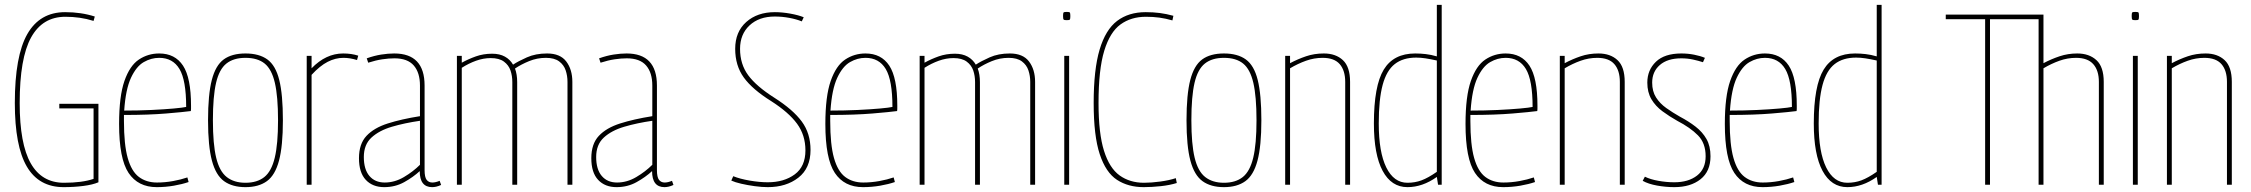

<svg xmlns="http://www.w3.org/2000/svg" viewBox="-20 -760 9263 790"><path d="M41 -336Q41 -530 92.5 -620Q144 -710 248 -710Q314 -710 370 -692L365 -674Q336 -683 307.5 -687Q279 -691 249 -691Q155 -691 108 -606Q61 -521 61 -336Q61 -168 106.5 -88Q152 -8 243 -8Q318 -8 365 -24V-314H224V-333H385V-10Q362 0 323.5 5Q285 10 242 10Q140 10 90.5 -74.5Q41 -159 41 -336Z M625 10Q548 10 509 -48.5Q470 -107 470 -250Q470 -364 492 -427Q514 -490 551.5 -515Q589 -540 635 -540Q700 -540 733 -490Q766 -440 766 -325Q766 -321 766 -313.5Q766 -306 765 -303Q735 -299 663.5 -293Q592 -287 490 -287Q490 -281 490 -274.5Q490 -268 490 -262Q490 -165 505.5 -110Q521 -55 551.5 -32Q582 -9 626 -9Q659 -9 692 -15Q725 -21 751 -30L756 -11Q730 -2 695.5 4Q661 10 625 10ZM491 -305Q549 -305 602.5 -307.5Q656 -310 694.5 -313.5Q733 -317 746 -320Q746 -430 718.5 -476Q691 -522 635 -522Q602 -522 571.5 -504.5Q541 -487 519 -440Q497 -393 491 -305Z M836 -265Q836 -371 851.5 -431Q867 -491 900.5 -515.5Q934 -540 990 -540Q1046 -540 1080 -515.5Q1114 -491 1129 -431Q1144 -371 1144 -265Q1144 -159 1128 -99Q1112 -39 1078 -14.5Q1044 10 990 10Q936 10 902 -14.5Q868 -39 852 -99Q836 -159 836 -265ZM856 -265Q856 -167 869.5 -111Q883 -55 913 -31.5Q943 -8 990 -8Q1038 -8 1067.5 -31.5Q1097 -55 1110.5 -111Q1124 -167 1124 -265Q1124 -363 1111 -419Q1098 -475 1069 -498.5Q1040 -522 990 -522Q941 -522 911.5 -498.5Q882 -475 869 -419Q856 -363 856 -265Z M1262 -530V-479Q1321 -540 1392 -540Q1426 -540 1454 -531L1449 -513Q1420 -522 1393 -522Q1360 -522 1328 -505.5Q1296 -489 1262 -452V0H1242V-530Z M1457 -109Q1457 -168 1488 -201Q1519 -234 1575.5 -252Q1632 -270 1708 -282V-408Q1708 -461 1682.5 -490.5Q1657 -520 1603 -520Q1580 -520 1553 -516Q1526 -512 1495 -502L1489 -520Q1520 -531 1548.5 -535.5Q1577 -540 1602 -540Q1727 -540 1727 -408V-60Q1727 -31 1735.5 -20Q1744 -9 1759 -9Q1772 -9 1789 -16L1795 1Q1784 6 1775 8Q1766 10 1758 10Q1707 10 1707 -56Q1680 -31 1643 -10.5Q1606 10 1561 10Q1513 10 1485 -20Q1457 -50 1457 -109ZM1477 -114Q1477 -63 1500 -36Q1523 -9 1563 -9Q1604 -9 1642 -31.5Q1680 -54 1708 -82V-263Q1645 -254 1592.5 -238.5Q1540 -223 1508.5 -194Q1477 -165 1477 -114Z M1860 0V-530H1880V-502Q1907 -517 1938 -528Q1969 -539 2005 -539Q2036 -539 2057.5 -527Q2079 -515 2091 -494Q2112 -508 2148 -524Q2184 -540 2231 -540Q2285 -540 2310 -507Q2335 -474 2335 -423V0H2315V-423Q2315 -448 2307.5 -470.5Q2300 -493 2280.5 -507.5Q2261 -522 2226 -522Q2190 -522 2157 -508.5Q2124 -495 2099 -478Q2108 -454 2108 -422V0H2088V-422Q2088 -448 2080.5 -470Q2073 -492 2053.5 -506.5Q2034 -521 1999 -521Q1969 -521 1938.5 -510Q1908 -499 1880 -481V0Z M2413 -109Q2413 -168 2444 -201Q2475 -234 2531.5 -252Q2588 -270 2664 -282V-408Q2664 -461 2638.5 -490.5Q2613 -520 2559 -520Q2536 -520 2509 -516Q2482 -512 2451 -502L2445 -520Q2476 -531 2504.5 -535.5Q2533 -540 2558 -540Q2683 -540 2683 -408V-60Q2683 -31 2691.5 -20Q2700 -9 2715 -9Q2728 -9 2745 -16L2751 1Q2740 6 2731 8Q2722 10 2714 10Q2663 10 2663 -56Q2636 -31 2599 -10.5Q2562 10 2517 10Q2469 10 2441 -20Q2413 -50 2413 -109ZM2433 -114Q2433 -63 2456 -36Q2479 -9 2519 -9Q2560 -9 2598 -31.5Q2636 -54 2664 -82V-263Q2601 -254 2548.5 -238.5Q2496 -223 2464.5 -194Q2433 -165 2433 -114Z M3287 -689 3279 -672Q3257 -681 3227.5 -686.5Q3198 -692 3168 -692Q3103 -692 3064 -655.5Q3025 -619 3025 -559Q3025 -496 3058.5 -450.5Q3092 -405 3166 -358Q3243 -309 3279 -260Q3315 -211 3315 -143Q3315 -68 3265 -29Q3215 10 3139 10Q3115 10 3085.5 6Q3056 2 3030 -4Q3004 -10 2989 -17L2997 -35Q3024 -24 3064.5 -17Q3105 -10 3139 -10Q3206 -10 3250 -42.5Q3294 -75 3294 -141Q3294 -204 3259.5 -251Q3225 -298 3153 -344Q3076 -392 3040.5 -441Q3005 -490 3005 -559Q3005 -629 3050.5 -669.5Q3096 -710 3168 -710Q3198 -710 3231.5 -704Q3265 -698 3287 -689Z M3531 10Q3454 10 3415 -48.5Q3376 -107 3376 -250Q3376 -364 3398 -427Q3420 -490 3457.5 -515Q3495 -540 3541 -540Q3606 -540 3639 -490Q3672 -440 3672 -325Q3672 -321 3672 -313.5Q3672 -306 3671 -303Q3641 -299 3569.5 -293Q3498 -287 3396 -287Q3396 -281 3396 -274.5Q3396 -268 3396 -262Q3396 -165 3411.5 -110Q3427 -55 3457.5 -32Q3488 -9 3532 -9Q3565 -9 3598 -15Q3631 -21 3657 -30L3662 -11Q3636 -2 3601.5 4Q3567 10 3531 10ZM3397 -305Q3455 -305 3508.5 -307.5Q3562 -310 3600.5 -313.5Q3639 -317 3652 -320Q3652 -430 3624.5 -476Q3597 -522 3541 -522Q3508 -522 3477.5 -504.5Q3447 -487 3425 -440Q3403 -393 3397 -305Z M3764 0V-530H3784V-502Q3811 -517 3842 -528Q3873 -539 3909 -539Q3940 -539 3961.5 -527Q3983 -515 3995 -494Q4016 -508 4052 -524Q4088 -540 4135 -540Q4189 -540 4214 -507Q4239 -474 4239 -423V0H4219V-423Q4219 -448 4211.5 -470.5Q4204 -493 4184.5 -507.5Q4165 -522 4130 -522Q4094 -522 4061 -508.5Q4028 -495 4003 -478Q4012 -454 4012 -422V0H3992V-422Q3992 -448 3984.5 -470Q3977 -492 3957.5 -506.5Q3938 -521 3903 -521Q3873 -521 3842.5 -510Q3812 -499 3784 -481V0Z M4369 -677Q4359 -677 4356.5 -679.5Q4354 -682 4354 -694Q4354 -706 4356 -708.5Q4358 -711 4369 -711Q4380 -711 4382 -708.5Q4384 -706 4384 -694Q4384 -682 4382 -679.5Q4380 -677 4369 -677ZM4359 0V-530H4379V0Z M4480 -336Q4480 -474 4504.5 -556Q4529 -638 4576.5 -674Q4624 -710 4694 -710Q4725 -710 4752 -706.5Q4779 -703 4808 -695L4804 -676Q4776 -684 4750.5 -687.5Q4725 -691 4695 -691Q4634 -691 4590.5 -659.5Q4547 -628 4523.5 -551Q4500 -474 4500 -336Q4500 -211 4522.5 -139.5Q4545 -68 4587 -38Q4629 -8 4687 -8Q4717 -8 4754 -13Q4791 -18 4818 -27L4822 -7Q4793 2 4756 6Q4719 10 4686 10Q4622 10 4576 -20Q4530 -50 4505 -125.5Q4480 -201 4480 -336Z M4862 -265Q4862 -371 4877.5 -431Q4893 -491 4926.5 -515.5Q4960 -540 5016 -540Q5072 -540 5106 -515.5Q5140 -491 5155 -431Q5170 -371 5170 -265Q5170 -159 5154 -99Q5138 -39 5104 -14.5Q5070 10 5016 10Q4962 10 4928 -14.5Q4894 -39 4878 -99Q4862 -159 4862 -265ZM4882 -265Q4882 -167 4895.5 -111Q4909 -55 4939 -31.5Q4969 -8 5016 -8Q5064 -8 5093.5 -31.5Q5123 -55 5136.5 -111Q5150 -167 5150 -265Q5150 -363 5137 -419Q5124 -475 5095 -498.5Q5066 -522 5016 -522Q4967 -522 4937.5 -498.5Q4908 -475 4895 -419Q4882 -363 4882 -265Z M5268 0V-530H5288V-500Q5320 -517 5354 -528.5Q5388 -540 5427 -540Q5476 -540 5505.5 -512.5Q5535 -485 5535 -423V0H5515V-423Q5515 -470 5492.5 -496Q5470 -522 5422 -522Q5387 -522 5353.5 -510Q5320 -498 5288 -479V0Z M5897 0 5892 -32Q5833 10 5771 10Q5705 10 5669 -57Q5633 -124 5633 -252Q5633 -407 5673.5 -473.5Q5714 -540 5803 -540Q5824 -540 5846 -537.5Q5868 -535 5892 -528V-740H5912V0ZM5892 -53V-511Q5865 -517 5845 -520Q5825 -523 5807 -523Q5753 -523 5719 -496.5Q5685 -470 5669 -410.5Q5653 -351 5653 -252Q5653 -134 5684 -71Q5715 -8 5771 -8Q5802 -8 5829 -18Q5856 -28 5892 -53Z M6165 10Q6088 10 6049 -48.5Q6010 -107 6010 -250Q6010 -364 6032 -427Q6054 -490 6091.5 -515Q6129 -540 6175 -540Q6240 -540 6273 -490Q6306 -440 6306 -325Q6306 -321 6306 -313.5Q6306 -306 6305 -303Q6275 -299 6203.5 -293Q6132 -287 6030 -287Q6030 -281 6030 -274.5Q6030 -268 6030 -262Q6030 -165 6045.5 -110Q6061 -55 6091.5 -32Q6122 -9 6166 -9Q6199 -9 6232 -15Q6265 -21 6291 -30L6296 -11Q6270 -2 6235.5 4Q6201 10 6165 10ZM6031 -305Q6089 -305 6142.5 -307.5Q6196 -310 6234.5 -313.5Q6273 -317 6286 -320Q6286 -430 6258.5 -476Q6231 -522 6175 -522Q6142 -522 6111.5 -504.5Q6081 -487 6059 -440Q6037 -393 6031 -305Z M6398 0V-530H6418V-500Q6450 -517 6484 -528.5Q6518 -540 6557 -540Q6606 -540 6635.5 -512.5Q6665 -485 6665 -423V0H6645V-423Q6645 -470 6622.5 -496Q6600 -522 6552 -522Q6517 -522 6483.5 -510Q6450 -498 6418 -479V0Z M6739 -16 6748 -33Q6770 -22 6803.5 -16Q6837 -10 6869 -10Q6927 -10 6962.5 -37.5Q6998 -65 6998 -117Q6998 -171 6966.5 -203Q6935 -235 6881 -263Q6849 -281 6820.5 -302Q6792 -323 6775 -351.5Q6758 -380 6758 -420Q6758 -472 6793.5 -506Q6829 -540 6898 -540Q6925 -540 6950.5 -535Q6976 -530 6995 -522L6987 -504Q6969 -510 6946 -515Q6923 -520 6898 -520Q6841 -520 6809.5 -492.5Q6778 -465 6778 -420Q6778 -384 6794 -359Q6810 -334 6836 -315.5Q6862 -297 6892 -280Q6928 -261 6956.5 -239Q6985 -217 7001.5 -188Q7018 -159 7018 -117Q7018 -55 6977 -22.5Q6936 10 6869 10Q6834 10 6798 3.5Q6762 -3 6739 -16Z M7232 10Q7155 10 7116 -48.5Q7077 -107 7077 -250Q7077 -364 7099 -427Q7121 -490 7158.5 -515Q7196 -540 7242 -540Q7307 -540 7340 -490Q7373 -440 7373 -325Q7373 -321 7373 -313.5Q7373 -306 7372 -303Q7342 -299 7270.5 -293Q7199 -287 7097 -287Q7097 -281 7097 -274.5Q7097 -268 7097 -262Q7097 -165 7112.5 -110Q7128 -55 7158.5 -32Q7189 -9 7233 -9Q7266 -9 7299 -15Q7332 -21 7358 -30L7363 -11Q7337 -2 7302.5 4Q7268 10 7232 10ZM7098 -305Q7156 -305 7209.5 -307.5Q7263 -310 7301.5 -313.5Q7340 -317 7353 -320Q7353 -430 7325.5 -476Q7298 -522 7242 -522Q7209 -522 7178.5 -504.5Q7148 -487 7126 -440Q7104 -393 7098 -305Z M7707 0 7702 -32Q7643 10 7581 10Q7515 10 7479 -57Q7443 -124 7443 -252Q7443 -407 7483.5 -473.5Q7524 -540 7613 -540Q7634 -540 7656 -537.5Q7678 -535 7702 -528V-740H7722V0ZM7702 -53V-511Q7675 -517 7655 -520Q7635 -523 7617 -523Q7563 -523 7529 -496.5Q7495 -470 7479 -410.5Q7463 -351 7463 -252Q7463 -134 7494 -71Q7525 -8 7581 -8Q7612 -8 7639 -18Q7666 -28 7702 -53Z M8368 0V-681H8168V0H8148V-681H7986V-700H8388V-500Q8420 -517 8454.5 -528.5Q8489 -540 8527 -540Q8576 -540 8606 -512.5Q8636 -485 8636 -423V0H8616V-423Q8616 -470 8593 -496Q8570 -522 8522 -522Q8487 -522 8453.5 -510Q8420 -498 8388 -479V0Z M8766 -677Q8756 -677 8753.5 -679.5Q8751 -682 8751 -694Q8751 -706 8753 -708.5Q8755 -711 8766 -711Q8777 -711 8779 -708.5Q8781 -706 8781 -694Q8781 -682 8779 -679.5Q8777 -677 8766 -677ZM8756 0V-530H8776V0Z M8896 0V-530H8916V-500Q8948 -517 8982 -528.5Q9016 -540 9055 -540Q9104 -540 9133.5 -512.5Q9163 -485 9163 -423V0H9143V-423Q9143 -470 9120.5 -496Q9098 -522 9050 -522Q9015 -522 8981.5 -510Q8948 -498 8916 -479V0Z"/></svg>

Font: Georama SemiCondensed Thin
Style: Regular
Weight: 100
Width: 4
Designer: Jean-Baptiste Levee
Foundry: Production Type
Version: Version 1.000